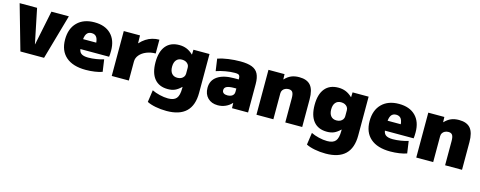

<svg xmlns="http://www.w3.org/2000/svg" viewBox="-31 -1229 5372 2148"><g transform="rotate(15 2655.0 -155.0)"><path d="M152 0 4 -520H206L288 -120H290L372 -520H574L426 0Z M910 10Q760 10 680 -60Q600 -130 600 -260Q600 -386 672 -458Q744 -530 870 -530Q993 -530 1061.5 -461.5Q1130 -393 1130 -270Q1130 -252 1129 -230Q1128 -208 1126 -200H710V-315H971L948 -280Q948 -345 929.5 -375Q911 -405 870 -405Q830 -405 811 -375Q792 -345 792 -280V-220Q792 -172 818 -151Q844 -130 902 -130Q945 -130 995 -138Q1045 -146 1080 -158L1100 -18Q1065 -5 1013.5 2.5Q962 10 910 10Z M1210 0V-520H1398L1400 -430H1402Q1432 -463 1466.5 -485.5Q1501 -508 1540 -519Q1579 -530 1620 -530V-370Q1562 -370 1513.5 -350Q1465 -330 1436.5 -296Q1408 -262 1408 -220V0Z M1901 220Q1835 220 1774 208Q1713 196 1675 176L1695 36Q1733 55 1785 67.5Q1837 80 1882 80Q1950 80 1978.5 46Q2007 12 2007 -70V-86H2005Q1968 -50 1933.5 -35Q1899 -20 1852 -20Q1751 -20 1697 -85.5Q1643 -151 1643 -275Q1643 -399 1697 -464.5Q1751 -530 1852 -530Q1899 -530 1937.5 -514.5Q1976 -499 2013 -464H2015L2017 -520H2203V-70Q2203 75 2127.5 147.5Q2052 220 1901 220ZM1923 -170Q1948 -170 1966.5 -179Q1985 -188 1996 -204Q2007 -220 2007 -240V-310Q2007 -331 1996 -346.5Q1985 -362 1966.5 -371Q1948 -380 1923 -380Q1881 -380 1858 -352.5Q1835 -325 1835 -275Q1835 -225 1858 -197.5Q1881 -170 1923 -170Z M2439 10Q2366 10 2322.5 -33.5Q2279 -77 2279 -150Q2279 -236 2347 -283Q2415 -330 2539 -330H2593Q2593 -355 2588.5 -368Q2584 -381 2571 -385.5Q2558 -390 2533 -390Q2484 -390 2426 -380Q2368 -370 2319 -353L2299 -493Q2353 -511 2422 -520.5Q2491 -530 2560 -530Q2644 -530 2694 -510.5Q2744 -491 2766.5 -447Q2789 -403 2789 -330V0H2603L2601 -60H2599Q2570 -27 2528 -8.5Q2486 10 2439 10ZM2515 -125Q2539 -125 2556.5 -132.5Q2574 -140 2583.5 -153.5Q2593 -167 2593 -185V-225H2569Q2510 -225 2482.5 -212Q2455 -199 2455 -170Q2455 -148 2470.5 -136.5Q2486 -125 2515 -125Z M2886 0V-520H3072L3074 -460H3076Q3111 -497 3150 -513.5Q3189 -530 3241 -530Q3332 -530 3374 -480Q3416 -430 3416 -320V0H3220V-280Q3220 -329 3206.5 -349.5Q3193 -370 3161 -370Q3138 -370 3120 -361Q3102 -352 3092 -336.5Q3082 -321 3082 -300V0Z M3744 220Q3678 220 3617 208Q3556 196 3518 176L3538 36Q3576 55 3628 67.5Q3680 80 3725 80Q3793 80 3821.5 46Q3850 12 3850 -70V-86H3848Q3811 -50 3776.5 -35Q3742 -20 3695 -20Q3594 -20 3540 -85.5Q3486 -151 3486 -275Q3486 -399 3540 -464.5Q3594 -530 3695 -530Q3742 -530 3780.5 -514.5Q3819 -499 3856 -464H3858L3860 -520H4046V-70Q4046 75 3970.5 147.5Q3895 220 3744 220ZM3766 -170Q3791 -170 3809.5 -179Q3828 -188 3839 -204Q3850 -220 3850 -240V-310Q3850 -331 3839 -346.5Q3828 -362 3809.5 -371Q3791 -380 3766 -380Q3724 -380 3701 -352.5Q3678 -325 3678 -275Q3678 -225 3701 -197.5Q3724 -170 3766 -170Z M4437 10Q4287 10 4207 -60Q4127 -130 4127 -260Q4127 -386 4199 -458Q4271 -530 4397 -530Q4520 -530 4588.5 -461.5Q4657 -393 4657 -270Q4657 -252 4656 -230Q4655 -208 4653 -200H4237V-315H4498L4475 -280Q4475 -345 4456.5 -375Q4438 -405 4397 -405Q4357 -405 4338 -375Q4319 -345 4319 -280V-220Q4319 -172 4345 -151Q4371 -130 4429 -130Q4472 -130 4522 -138Q4572 -146 4607 -158L4627 -18Q4592 -5 4540.5 2.5Q4489 10 4437 10Z M4737 0V-520H4923L4925 -460H4927Q4962 -497 5001 -513.5Q5040 -530 5092 -530Q5183 -530 5225 -480Q5267 -430 5267 -320V0H5071V-280Q5071 -329 5057.5 -349.5Q5044 -370 5012 -370Q4989 -370 4971 -361Q4953 -352 4943 -336.5Q4933 -321 4933 -300V0Z"/></g></svg>

Font: M PLUS 1 Black
Style: Regular
Weight: 900
Designer: Coji Morishita
Foundry: UNDERFOREST DESIGN
Version: Version 1.001